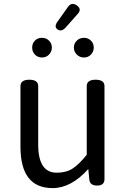

<svg xmlns="http://www.w3.org/2000/svg" viewBox="-20 -952 647 985"><path d="M176 -210Q176 -66 271 -66Q319 -66 352 -87Q385 -108 425 -158V-510Q425 -543 470.5 -543Q516 -543 516 -510V-33Q516 0 478 0Q440 0 438 -33L433 -85Q345 13 250 13Q85 13 85 -199V-510Q85 -543 130.5 -543Q176 -543 176 -510ZM159 -672Q145 -687 145 -708Q145 -729 159 -743.5Q173 -758 195 -758Q217 -758 231.5 -743.5Q246 -729 246 -708Q246 -687 231.5 -672Q217 -657 195.5 -657Q174 -657 159 -672ZM317 -811Q295 -787 275 -801Q256 -815 275 -841L329 -917Q348 -943 374.5 -924Q401 -905 379 -881ZM446.5 -743.5Q461 -729 461 -708Q461 -687 446.5 -672Q432 -657 410.5 -657Q389 -657 374 -672Q359 -687 359 -708Q359 -729 374 -743.5Q389 -758 410.5 -758Q432 -758 446.5 -743.5Z"/></svg>

Font: Raw Maruko Gothic CJK TC
Style: Regular
Weight: 400
Version: Version 1.001